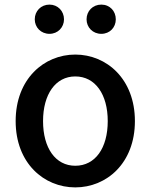

<svg xmlns="http://www.w3.org/2000/svg" viewBox="-20 -779 654 834"><path d="M307 35C443 35 566 -70 566 -253C566 -436 443 -542 307 -542C171 -542 48 -436 48 -253C48 -70 171 35 307 35ZM131 -695C131 -660 158 -632 195 -632C231 -632 258 -660 258 -695C258 -731 231 -759 195 -759C158 -759 131 -731 131 -695ZM167 -253C167 -369 221 -447 307 -447C394 -447 448 -369 448 -253C448 -136 394 -59 307 -59C221 -59 167 -136 167 -253ZM356 -695C356 -660 383 -632 420 -632C457 -632 483 -660 483 -695C483 -731 457 -759 420 -759C383 -759 356 -731 356 -695Z"/></svg>

Font: コーポレート・ロゴ ver3 Medium
Style: Regular
Weight: 500
Designer: [KANA_main] LOGOTYPE.JP [Source Han Sans] Ryoko NISHIZUKA 西塚涼子 (kana, bopomofo & ideographs); Paul D. Hunt (Latin, Greek
Version: Version 12.001;FEAKit 1.0